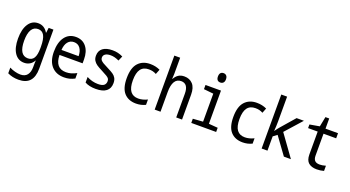

<svg xmlns="http://www.w3.org/2000/svg" viewBox="-63 -1530 4625 2539"><g transform="rotate(20 2250.0 -260.0)"><path d="M76 211V131Q111 150 154 161Q197 172 231 172Q295 172 326.5 132Q358 92 358 21V-5Q358 -53 361 -71H358Q336 -31 301.5 -11Q267 9 224 9Q138 9 89 -63.5Q40 -136 40 -266Q40 -396 89 -471.5Q138 -547 224 -547Q312 -547 360 -465H364L373 -536H440V14Q440 245 230 245Q144 245 76 211ZM362 -246V-267Q362 -374 334.5 -424Q307 -474 249 -474Q188 -474 157 -421Q126 -368 126 -267Q126 -166 157 -114.5Q188 -63 251 -63Q308 -63 335 -107.5Q362 -152 362 -246Z M545 -264Q545 -397 601 -472Q657 -547 755 -547Q849 -547 902 -480.5Q955 -414 955 -304V-249H630Q632 -156 671 -109.5Q710 -63 787 -63Q825 -63 859 -73Q893 -83 934 -104V-27Q897 -8 862 1Q827 10 785 10Q673 10 609 -61.5Q545 -133 545 -264ZM873 -320Q872 -390 841 -432Q810 -474 754 -474Q701 -474 668.5 -433.5Q636 -393 632 -320Z M1079 -24V-102Q1156 -61 1238 -61Q1297 -61 1322 -81.5Q1347 -102 1347 -140Q1347 -161 1337.5 -175Q1328 -189 1305 -203Q1282 -217 1228 -245Q1176 -271 1148 -290.5Q1120 -310 1103 -337.5Q1086 -365 1086 -405Q1086 -474 1134 -510.5Q1182 -547 1271 -547Q1311 -547 1345.5 -539Q1380 -531 1417 -513L1388 -446Q1353 -462 1325 -469Q1297 -476 1269 -476Q1220 -476 1194 -458Q1168 -440 1168 -408Q1168 -387 1180 -372.5Q1192 -358 1215.5 -343.5Q1239 -329 1292 -303Q1342 -278 1369.5 -259.5Q1397 -241 1413 -213Q1429 -185 1429 -142Q1429 -67 1379.5 -28.5Q1330 10 1232 10Q1138 10 1079 -24Z M1570 -265Q1570 -411 1632.5 -479Q1695 -547 1801 -547Q1877 -547 1940 -517L1913 -448Q1887 -462 1862.5 -468Q1838 -474 1807 -474Q1731 -474 1693.5 -423Q1656 -372 1656 -266Q1656 -162 1693 -112.5Q1730 -63 1804 -63Q1865 -63 1931 -95V-20Q1869 10 1799 10Q1691 10 1630.5 -57Q1570 -124 1570 -265Z M2060 -760H2142V-532Q2142 -517 2140 -491Q2138 -471 2138 -463H2143Q2165 -503 2198 -525Q2231 -547 2281 -547Q2355 -547 2400 -498Q2445 -449 2445 -350V0H2363V-333Q2363 -474 2262 -474Q2202 -474 2172 -424Q2142 -374 2142 -279V0H2060Z M2696 -698Q2696 -732 2711 -748.5Q2726 -765 2752 -765Q2778 -765 2793.5 -748Q2809 -731 2809 -698Q2809 -666 2793.5 -649.5Q2778 -633 2752 -633Q2725 -633 2710.5 -649.5Q2696 -666 2696 -698ZM2575 -59 2716 -69V-463L2580 -477V-536H2798V-69L2925 -59V0H2575Z M3070 -265Q3070 -411 3132.5 -479Q3195 -547 3301 -547Q3377 -547 3440 -517L3413 -448Q3387 -462 3362.5 -468Q3338 -474 3307 -474Q3231 -474 3193.5 -423Q3156 -372 3156 -266Q3156 -162 3193 -112.5Q3230 -63 3304 -63Q3365 -63 3431 -95V-20Q3369 10 3299 10Q3191 10 3130.5 -57Q3070 -124 3070 -265Z M3565 -760H3647V-410Q3647 -350 3641 -275H3642Q3668 -313 3694 -343L3862 -536H3965L3758 -304L3977 0H3878L3702 -242L3647 -201V0H3565Z M4185 -143V-464H4050V-515L4188 -539L4216 -679H4269V-536H4445V-464H4267V-157Q4267 -108 4289 -85.5Q4311 -63 4357 -63Q4396 -63 4442 -77V-4Q4395 10 4342 10Q4268 10 4226.5 -25.5Q4185 -61 4185 -143Z"/></g></svg>

Font: Noto Sans Mono UI Cond
Style: Regular
Weight: 400
Width: 3
Monospace: yes
Designer: Monotype Design team
Foundry: Monotype Imaging Inc.
Version: Version 1.000